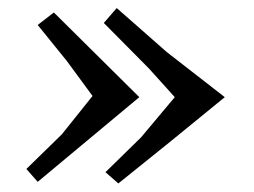

<svg xmlns="http://www.w3.org/2000/svg" viewBox="-20 -499 616 465"><path d="M262.7 -479.5 231.4 -443.4 340.8 -333 403.3 -263.7 321.3 -166 235.4 -82 266.6 -54.7 391.6 -155.3 524.4 -263.7 383.8 -373ZM110.4 -468.8 71.3 -438.5 141.6 -351.6 204.1 -266.6 129.9 -173.8 43.9 -89.8 71.3 -58.6 176.8 -146.5 317.4 -263.7Z"/></svg>

Font: MaokenAssortedSans-TC
Style: Regular
Weight: 500
Version: Version 0.83